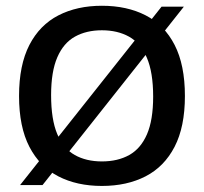

<svg xmlns="http://www.w3.org/2000/svg" viewBox="-20 -622 690 650"><path d="M124 4.5H48L527 -599.5H602.5ZM325 7.5Q240.5 7.5 177.5 -25Q114.5 -57.5 79.5 -125Q44.5 -192.5 44.5 -297Q44.5 -402 79.5 -469.8Q114.5 -537.5 177.8 -570Q241 -602.5 325 -602.5Q410 -602.5 473.2 -570Q536.5 -537.5 571.2 -469.8Q606 -402 606 -297Q606 -192.5 571 -125Q536 -57.5 472.8 -25Q409.5 7.5 325 7.5ZM325 -75.5Q378.5 -75.5 417.5 -97.2Q456.5 -119 477.5 -167.2Q498.5 -215.5 498.5 -295Q498.5 -377 477.2 -426.5Q456 -476 417 -497.8Q378 -519.5 325 -519.5Q272.5 -519.5 233.8 -498Q195 -476.5 174 -428Q153 -379.5 153 -300Q153 -217.5 173.8 -168.2Q194.5 -119 233.2 -97.2Q272 -75.5 325 -75.5Z"/></svg>

Font: Encode Sans SC Condensed Thin Medium
Style: Regular
Weight: 500
Version: Version 3.002